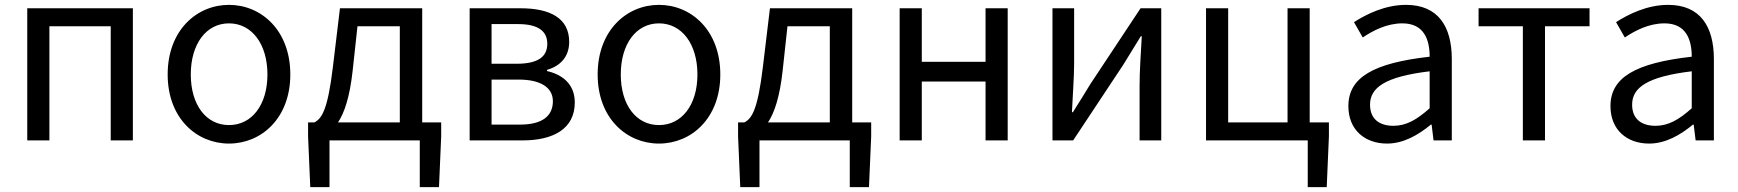

<svg xmlns="http://www.w3.org/2000/svg" viewBox="-20 -577 7144 789"><path d="M92 -543V0H183V-469H435V0H526V-543Z M921 13C1054 13 1173 -91 1173 -271C1173 -452 1054 -557 921 -557C788 -557 669 -452 669 -271C669 -91 788 13 921 13ZM921 -63C827 -63 764 -146 764 -271C764 -396 827 -481 921 -481C1015 -481 1079 -396 1079 -271C1079 -146 1015 -63 921 -63Z M1255 192H1334V0H1705V192H1784L1793 -17V-74H1715V-543H1377L1348 -302C1327 -127 1303 -90 1272 -74H1246V-17ZM1369 -74C1395 -113 1417 -177 1429 -285L1449 -469H1623V-74Z M1910 0H2127C2253 0 2342 -47 2342 -156C2342 -233 2289 -271 2228 -285V-290C2284 -306 2319 -345 2319 -405C2319 -504 2238 -543 2119 -543H1910ZM2000 -250H2111C2204 -250 2252 -216 2252 -161C2252 -100 2208 -65 2117 -65H2000ZM2109 -478C2193 -478 2229 -448 2229 -397C2229 -346 2194 -315 2103 -315H2000V-478Z M2688 13C2821 13 2940 -91 2940 -271C2940 -452 2821 -557 2688 -557C2555 -557 2436 -452 2436 -271C2436 -91 2555 13 2688 13ZM2688 -63C2594 -63 2531 -146 2531 -271C2531 -396 2594 -481 2688 -481C2782 -481 2846 -396 2846 -271C2846 -146 2782 -63 2688 -63Z M3022 192H3101V0H3472V192H3551L3560 -17V-74H3482V-543H3144L3115 -302C3094 -127 3070 -90 3039 -74H3013V-17ZM3136 -74C3162 -113 3184 -177 3196 -285L3216 -469H3390V-74Z M3677 -543V0H3768V-242H4030V0H4121V-543H4030V-323H3768V-543Z M4305 0H4390L4596 -311C4616 -344 4647 -394 4668 -428H4672C4668 -357 4663 -284 4663 -227V0H4752V-543H4667L4461 -232C4441 -199 4410 -149 4389 -116H4385C4388 -186 4394 -259 4394 -316V-543H4305Z M4936 0H5354V192H5432L5441 -17V-74H5362V-543H5271V-74H5027V-543H4936Z M5680 13C5747 13 5808 -22 5860 -65H5863L5871 0H5946V-334C5946 -468 5890 -557 5758 -557C5671 -557 5594 -518 5544 -486L5580 -423C5623 -452 5680 -481 5743 -481C5832 -481 5855 -414 5855 -344C5624 -318 5521 -259 5521 -141C5521 -43 5589 13 5680 13ZM5706 -60C5652 -60 5610 -85 5610 -147C5610 -217 5672 -262 5855 -284V-132C5802 -85 5759 -60 5706 -60Z M6056 -469H6238V0H6329V-469H6512V-543H6056Z M6757 13C6824 13 6885 -22 6937 -65H6940L6948 0H7023V-334C7023 -468 6967 -557 6835 -557C6748 -557 6671 -518 6621 -486L6657 -423C6700 -452 6757 -481 6820 -481C6909 -481 6932 -414 6932 -344C6701 -318 6598 -259 6598 -141C6598 -43 6666 13 6757 13ZM6783 -60C6729 -60 6687 -85 6687 -147C6687 -217 6749 -262 6932 -284V-132C6879 -85 6836 -60 6783 -60Z"/></svg>

Font: Noto Sans KR Regular
Style: Regular
Weight: 400
Designer: Ryoko NISHIZUKA  (kana & ideographs); Paul D. Hunt (Latin, Greek & Cyrillic); Wenlong ZHANG  (bopomofo); Sandoll Communi
Foundry: Adobe Systems Incorporated
Version: Version 1.004;PS 1.004;hotconv 1.0.82;makeotf.lib2.5.63406